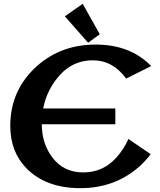

<svg xmlns="http://www.w3.org/2000/svg" viewBox="-20 -982 841 1012"><path d="M416 -961.9 505.9 -801.3 444.3 -756.8 321.8 -896ZM403.8 9.8Q222.7 9.8 119.6 -94.7Q34.2 -182.1 34.2 -317.9Q34.2 -508.3 175.3 -634.3Q302.2 -747.1 484.4 -747.1Q666.5 -747.1 776.9 -633.8L645 -567.9Q574.7 -664.1 469.2 -664.1Q366.2 -664.1 296.4 -587.4Q227.1 -511.2 207.5 -410.2H587.9V-327.1H200.2Q200.7 -222.7 258.8 -148.4Q317.4 -73.2 418.9 -73.2Q522.5 -73.2 591.8 -149.9Q633.3 -195.3 656.7 -249.5L774.4 -169.4Q748 -134.3 712.9 -103Q584.5 9.8 403.8 9.8Z"/></svg>

Font: Berenika
Style: Bold
Weight: 700
Designer: Wojciech Kalinowski "wmk69" (wmk69@o2.pl)
Foundry: Wojciech Kalinowski "wmk69" (wmk69@o2.pl)
Version: Version 3.1.0; 2021-05-14